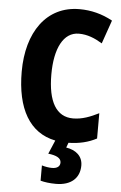

<svg xmlns="http://www.w3.org/2000/svg" viewBox="-63 -767 665 1051"><g transform="rotate(5 270.0 -242.0)"><path d="M415 128C415 75 376 45 324 37L334 10C392 9 443 -3 488 -27V-166C442 -143 397 -125 347 -125C255 -125 208 -205 208 -355C208 -497 254 -590 339 -590C386 -590 427 -573 468 -548L513 -677C455 -709 394 -724 331 -724C149 -724 45 -572 45 -356C45 -153 118 -24 261 4L229 79C274 84 300 97 300 122C300 143 284 155 256 155C239 155 220 152 200 146V230C222 236 251 240 285 240C368 240 415 197 415 128Z"/></g></svg>

Font: Noto Sans Lao Looped Condensed ExtraBold
Style: Regular
Weight: 800
Width: 3
Designer: Mark Frömberg, Ben Mitchell
Foundry: The Fontpad Ltd
Version: Version 1.002